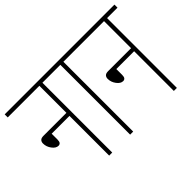

<svg xmlns="http://www.w3.org/2000/svg" viewBox="-111 -890 1159 1159"><g transform="rotate(-45 468.5 -311.0)"><path d="M0 -622H385V-596H296V0H270V-339H118V-289Q118 -272 112 -265Q106 -258 96 -258Q75 -258 57 -282Q39 -306 39 -334Q39 -348 47 -356.5Q55 -365 74 -365H270V-596H0Z M475 -596V0H449V-596H373V-622H564V-596Z M552 -622H937V-596H848V0H822V-339H670V-289Q670 -272 664 -265Q658 -258 648 -258Q627 -258 609 -282Q591 -306 591 -334Q591 -348 599 -356.5Q607 -365 626 -365H822V-596H552Z"/></g></svg>

Font: Noto Sans ExtraCondensed Thin
Style: Regular
Weight: 100
Width: 2
Designer: Monotype Design Team
Foundry: Monotype Imaging Inc.
Version: Version 2.013; ttfautohint (v1.8.4.7-5d5b)